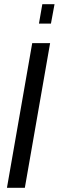

<svg xmlns="http://www.w3.org/2000/svg" viewBox="-20 -892 279 912"><path d="M13 0 133 -687H218L98 0ZM165 -780 181 -872H239L222 -780Z"/></svg>

Font: Archivo ExtraCondensed
Style: Italic
Weight: 400
Width: 2
Italic angle: -10°
Designer: Hector Gatti
Foundry: Omnibus-Type
Version: Version 2.001